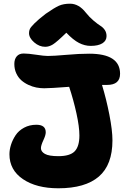

<svg xmlns="http://www.w3.org/2000/svg" viewBox="-20 -1035 688 1033"><path d="M223.1 -783.2Q191.4 -783.2 163.8 -807.1Q136.2 -831.1 136.2 -856.9Q136.2 -869.1 140.6 -878.9Q145 -888.7 165.3 -909.2Q185.5 -929.7 226.1 -960.9Q272.5 -993.2 297.1 -1004.2Q321.8 -1015.1 356.9 -1015.1Q404.3 -1015.1 441.9 -966.8Q460.9 -942.9 483.6 -923.8Q506.3 -904.8 520.3 -896.2Q534.2 -887.7 543.7 -873.8Q553.2 -859.9 553.2 -840.8Q553.2 -815.9 530.8 -802Q508.3 -788.1 467.8 -788.1Q436 -788.1 405 -804Q374 -819.8 336.9 -858.9Q285.2 -808.6 264.6 -795.9Q244.1 -783.2 223.1 -783.2ZM293.9 -22Q175.8 -22 103.3 -71.3Q30.8 -120.6 30.8 -205.1Q30.8 -229.5 39.1 -255.9Q47.4 -282.2 63.7 -307.1Q80.1 -332 109.4 -347.9Q138.7 -363.8 175.8 -363.8Q226.1 -363.8 226.1 -323.2Q226.1 -307.6 213.1 -280Q200.2 -252.4 200.2 -237.8Q200.2 -219.2 221.7 -207Q243.2 -194.8 293.9 -194.8Q356.4 -194.8 381.8 -220.9Q407.2 -247.1 407.2 -306.2Q407.2 -352.5 391.4 -424.8Q375.5 -497.1 352.1 -567.9Q248.5 -560.1 217.8 -560.1Q196.8 -560.1 175.5 -564.2Q154.3 -568.4 132.8 -578.4Q111.3 -588.4 94.7 -603Q78.1 -617.7 67.6 -640.4Q57.1 -663.1 57.1 -690.9Q57.1 -716.8 70.1 -731.9Q83 -747.1 106.9 -747.1Q132.3 -747.1 174.8 -740.5Q217.3 -733.9 236.8 -733.9Q269 -733.9 337.6 -740Q406.2 -746.1 460 -746.1Q626 -746.1 626 -638.2Q626 -578.1 556.2 -578.1H528.8Q551.8 -502.9 568.4 -418.2Q585 -333.5 585 -279.8Q585 -147.9 511.7 -85Q438.5 -22 293.9 -22Z"/></svg>

Font: Shantell Sans Bouncy
Style: Regular
Weight: 800
Designer: Stephen Nixon, Anya Danilova, Shantell Martin
Foundry: Arrow Type
Version: Version 1.006;[9816181b4]